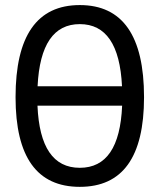

<svg xmlns="http://www.w3.org/2000/svg" viewBox="-20 -723 626 753"><path d="M293 9.8C460.4 9.8 544.9 -106.4 544.9 -341.8C544.9 -583 460.4 -703.1 293 -703.1C125.5 -703.1 41 -583 41 -341.8C41 -106.4 125.5 9.8 293 9.8ZM293 -64.9C189 -64.9 133.8 -146 127 -308.6H459C452.1 -146 397 -64.9 293 -64.9ZM127.4 -384.8C135.3 -547.9 190.9 -628.4 293 -628.4C395 -628.4 450.7 -547.9 458.5 -384.8Z"/></svg>

Font: Cascadia Code SemiLight
Style: Regular
Weight: 350
Monospace: yes
Designer: Aaron Bell
Foundry: Saja Typeworks
Version: Version 2404.023